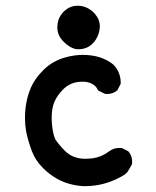

<svg xmlns="http://www.w3.org/2000/svg" viewBox="-20 -638 540 664"><path d="M66.4 -230.5Q66.4 -283.7 84.5 -329.1Q98.6 -364.7 130.4 -396.2Q162.1 -427.7 207.5 -439.9Q237.3 -448.2 266.6 -448.2Q330.1 -448.2 371.6 -415Q397.5 -389.2 397.5 -350.6V-348.6L386.2 -326.2L384.8 -325.2Q371.1 -313 350.6 -313Q347.7 -313 342.8 -313.5L319.3 -325.2L317.9 -327.6Q311.5 -342.8 293.9 -350.1Q282.2 -355.5 266.1 -355.5Q244.6 -355.5 228.5 -349.1Q210 -341.8 194.3 -324.7Q170.9 -299.8 163.6 -272.5Q158.7 -253.9 158.7 -230Q158.7 -218.3 160.4 -201.9Q162.1 -185.5 165.8 -171.9Q169.4 -158.2 174.1 -151.9Q178.7 -145.5 183.1 -140.1Q193.8 -127 205.1 -115.7Q232.4 -88.9 274.9 -88.9Q286.6 -88.9 301.8 -90.8Q332 -95.2 357.4 -114.7Q373 -126.5 393.6 -126.5Q397 -126.5 401.4 -126L423.8 -114.7L424.8 -113.3Q437 -99.6 437 -78.6Q437 -75.2 436.5 -69.8L421.4 -43.9L412.1 -34.7Q362.3 -3.9 309.1 3.4Q290.5 5.9 270.5 5.9Q270.5 5.9 270 5.9Q217.3 2.9 176.8 -20Q150.9 -34.7 129.4 -56.2Q103 -82 90.3 -115.2Q76.7 -151.4 70.3 -184.1Q66.4 -206.5 66.4 -230.5ZM193.4 -589.8Q198.2 -596.7 205.1 -602.1Q224.1 -618.2 248 -618.2Q252.9 -618.2 257.8 -617.7Q287.1 -613.8 308.1 -590.3Q325.2 -570.8 325.2 -546.9Q325.2 -541 324.2 -534.7Q318.8 -504.9 298.3 -485.4Q279.3 -467.8 252 -467.8Q246.6 -467.8 244.6 -467.8Q220.7 -472.2 198.2 -495.6Q178.2 -516.6 178.2 -543.2Q178.2 -569.8 193.4 -589.8Z"/></svg>

Font: Bakudai
Style: Bold
Weight: 700
Version: Version 1.48